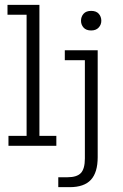

<svg xmlns="http://www.w3.org/2000/svg" viewBox="-20 -603 507 794"><path d="M15 0V-41H90V-542H11V-583H143V-41H213V0ZM221 171V130H259Q298 130 314.5 112.5Q331 95 331 52V-354H248V-395H384V47Q384 110 356 140.5Q328 171 268 171ZM357 -477Q336 -477 325.5 -489Q315 -501 315 -517Q315 -534 325.5 -546Q336 -558 357 -558Q378 -558 388.5 -546Q399 -534 399 -517Q399 -501 388 -489Q377 -477 357 -477Z"/></svg>

Font: Rokkitt SemiBold Light
Style: Regular
Weight: 300
Version: Version 3.103